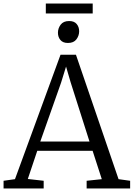

<svg xmlns="http://www.w3.org/2000/svg" viewBox="-23 -1057 750 1077"><path d="M61 -52 316.5 -750H403L642 -52L707 -43V0H463V-43L548 -52L496.5 -211H186L133 -53L222 -43V0H-3V-43ZM479 -263 373 -596 347.5 -683.5 319.5 -593 203 -263ZM357.5 -816Q330 -816 316 -832.5Q302 -849 302 -873.5Q302 -898 317.2 -918.5Q332.5 -939 364.5 -939H365.5Q393 -939 407 -922.5Q421 -906 421 -881.5Q421 -857 405.8 -836.5Q390.5 -816 358.5 -816ZM497 -1037V-981.5H234V-1037Z"/></svg>

Font: Merriweather Light
Style: Regular
Weight: 300
Designer: Eben Sorkin
Foundry: Eben Sorkin
Version: Version 2.100